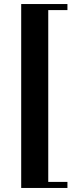

<svg xmlns="http://www.w3.org/2000/svg" viewBox="-20 -808 359 951"><path d="M85 123V-788H314V-758H219V93H314V123Z"/></svg>

Font: Libre Bodoni
Style: Regular
Weight: 400
Designer: Pablo Impallari, Rodrigo Fuenzalida
Foundry: Impallari Type
Version: Version 2.005;gftools[0.9.23]